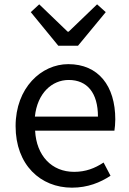

<svg xmlns="http://www.w3.org/2000/svg" viewBox="-20 -853 594 886"><path d="M312 13C385 13 443 -11 490 -42L458 -103C417 -76 375 -60 322 -60C219 -60 148 -134 142 -250H508C510 -264 512 -282 512 -302C512 -457 434 -557 295 -557C171 -557 52 -448 52 -271C52 -92 167 13 312 13ZM141 -315C152 -423 220 -484 297 -484C382 -484 432 -425 432 -315ZM249 -642H340L468 -797L428 -833L297 -707H292L161 -833L122 -797Z"/></svg>

Font: Source Han Sans JP
Style: Regular
Weight: 400
Designer: Ryoko NISHIZUKA 西塚涼子 (kana, bopomofo & ideographs); Paul D. Hunt (Latin, Greek & Cyrillic); Sandoll Communications 산돌커뮤니
Foundry: Adobe
Version: Version 2.004;hotconv 1.0.118;makeotfexe 2.5.65603